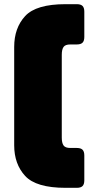

<svg xmlns="http://www.w3.org/2000/svg" viewBox="-20 -820 469 920"><path d="M348 80H294Q153 80 100.5 23Q48 -34 48 -124V-595Q48 -686 100.5 -743Q153 -800 294 -800H348Q367 -800 375.5 -791.5Q384 -783 384 -764V-643Q384 -624 375.5 -615.5Q367 -607 348 -607H317Q293 -607 284.5 -595Q276 -583 276 -557V-161Q276 -135 284.5 -123Q293 -111 317 -111H348Q367 -111 375.5 -102.5Q384 -94 384 -75V44Q384 63 375.5 71.5Q367 80 348 80Z"/></svg>

Font: Bungee
Style: Regular
Weight: 400
Designer: David Jonathan Ross
Foundry: David Jonathan Ross
Version: Version 1.001;PS 1.0;hotconv 1.0.72;makeotf.lib2.5.5900